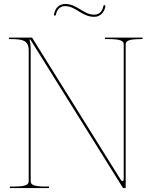

<svg xmlns="http://www.w3.org/2000/svg" viewBox="-20 -950 755 970"><path d="M508.5 -924C504 -925 502.5 -921 502.5 -920C497 -888 477 -876 456 -876C400 -876 371 -930 309 -930C281 -930 258.5 -911 252.5 -877C251.5 -872.5 255.5 -871 256.5 -871C257.5 -871 261.5 -871 262.5 -875.5C268 -905.5 286.5 -919 309 -919C364 -919 392.5 -865 456 -865C482 -865 506 -882 512.5 -918C512.5 -919 513 -923 508.5 -924ZM25 -760V-752.5H31C91 -752.5 125 -748 125 -695V-35C125 -20.5 118.5 -7.5 50 -7.5H30V0H227.5V-7.5H210C141.5 -7.5 135 -20.5 135 -35V-694.5C135 -722.5 133.5 -732 129 -750H133.5L600 -2.5C601 -0.5 603 0 604.5 0H615V-725C615 -740.5 624 -752.5 690 -752.5H700V-760H510V-752.5H530C596 -752.5 605 -740.5 605 -725V-48C605 -39.5 602.5 -35 599 -35C596 -35 592 -38 588.5 -44L143.5 -757.5C143 -758.5 141.5 -760 139.5 -760Z"/></svg>

Font: ZnikomitSC
Style: Regular
Weight: 100
Designer: gluk
Foundry: gluk
Version: Version 0.55